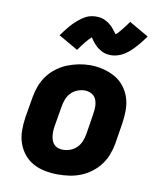

<svg xmlns="http://www.w3.org/2000/svg" viewBox="-86 -836 772 914"><g transform="rotate(10 300.0 -379.5)"><path d="M256 8Q224 8 193 2Q162 -4 135.5 -18.5Q109 -33 90 -57Q71 -81 61.5 -110Q52 -139 52 -171Q52 -203 57 -235L74 -335Q79 -363 89 -389.5Q99 -416 116.5 -439.5Q134 -463 158 -481Q182 -499 208.5 -509.5Q235 -520 262.5 -525.5Q290 -531 318 -531Q350 -531 380.5 -523.5Q411 -516 437.5 -501.5Q464 -487 483 -463Q502 -439 511.5 -410Q521 -381 521 -349Q521 -317 516 -285L500 -185Q495 -157 485 -130.5Q475 -104 457.5 -80.5Q440 -57 416 -39Q392 -21 365.5 -10.5Q339 0 311 4Q283 8 256 8ZM259 -112Q277 -112 294.5 -118.5Q312 -125 325.5 -138.5Q339 -152 346 -169.5Q353 -187 356 -204L372 -304Q375 -323 375 -341Q375 -359 368.5 -375Q362 -391 346.5 -399.5Q331 -408 313 -408Q295 -408 277.5 -401Q260 -394 247 -380.5Q234 -367 227.5 -350Q221 -333 218 -316L201 -216Q199 -204 198.5 -191.5Q198 -179 199.5 -167.5Q201 -156 205 -145.5Q209 -135 217 -127Q225 -119 236 -115.5Q247 -112 259 -112ZM243 -592 149 -646Q159 -659 167.5 -670.5Q176 -682 184.5 -692Q193 -702 201 -710Q209 -718 217 -725Q225 -732 236 -740Q247 -748 258 -753.5Q269 -759 281.5 -761.5Q294 -764 306 -764Q312 -764 317.5 -763.5Q323 -763 328.5 -762Q334 -761 339.5 -759Q345 -757 350 -754.5Q355 -752 359.5 -749.5Q364 -747 368 -744Q372 -741 377 -736.5Q382 -732 386 -728Q390 -724 393 -720Q396 -716 398.5 -712.5Q401 -709 404.5 -705Q408 -701 411 -697Q419 -703 424 -709Q429 -715 436 -723.5Q443 -732 451.5 -743Q460 -754 469 -767L563 -713Q554 -700 545 -688.5Q536 -677 528 -667.5Q520 -658 511.5 -649.5Q503 -641 495.5 -634Q488 -627 476.5 -619Q465 -611 454 -606Q443 -601 431 -598Q419 -595 407 -595Q401 -595 395 -595.5Q389 -596 383.5 -597Q378 -598 372.5 -600Q367 -602 362 -604.5Q357 -607 352.5 -610Q348 -613 344 -615.5Q340 -618 335 -622.5Q330 -627 326.5 -631Q323 -635 319.5 -639Q316 -643 313.5 -646.5Q311 -650 307.5 -654.5Q304 -659 302 -663Q294 -656 288.5 -650Q283 -644 276 -635.5Q269 -627 261 -616.5Q253 -606 243 -592Z"/></g></svg>

Font: Iosevka Etoile Heavy Oblique
Style: Regular
Weight: 900
Italic angle: -9°
Designer: Belleve Invis
Foundry: Belleve Invis
Version: Version 15.5.2; ttfautohint (v1.8.4)